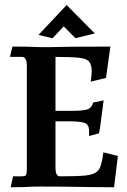

<svg xmlns="http://www.w3.org/2000/svg" viewBox="-20 -769 520 789"><path d="M448.7 0.5Q390.1 0.5 233.9 -2L148.4 -2.4Q119.6 -2.4 115.2 -2Q81.5 0.5 23.9 0.5L33.7 -44.4H68.8Q81.1 -44.4 85.7 -48.3Q90.3 -52.2 90.3 -79.6V-494.6Q90.3 -516.6 85.9 -524.7Q81.5 -532.7 77.9 -533.9Q74.2 -535.2 68.8 -535.2H21L31.2 -577.6Q97.7 -577.6 130.9 -575.7Q141.1 -575.2 157.2 -575.2H176.3Q251 -577.6 433.6 -577.6L415.5 -448.7L353 -433.6Q356.9 -463.4 356.9 -474.6Q356.9 -501 347.4 -514.4Q337.9 -527.8 305.7 -531.5Q273.4 -535.2 208 -535.2V-313.5H280.3Q326.7 -314 342 -320.6Q357.4 -327.1 362.8 -347.7L405.8 -356.4Q390.1 -229 386.7 -221.2L346.2 -210V-230.5Q346.2 -256.3 329.1 -263.4Q312 -270.5 260.3 -270.5H208V-82.5Q208 -61 212.4 -53.7Q216.8 -46.4 220.2 -45.4Q223.6 -44.4 229.5 -44.4Q299.8 -44.4 334 -48.1Q368.2 -51.8 383.1 -68.1Q397.9 -84.5 404.8 -143.1L464.4 -127.9ZM289.6 -612.3 241.7 -660.6 195.8 -611.8 138.2 -625.5 253.9 -748.5 369.6 -631.3Z"/></svg>

Font: Quaaykop
Style: Bold
Weight: 700
Designer: Tup Wanders
Foundry: Free font, DO NOT SELL
Version: Version 1.00;July 31, 2023;FontCreator 11.5.0.2430 64-bit